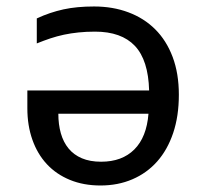

<svg xmlns="http://www.w3.org/2000/svg" viewBox="-20 -566 640 596"><path d="M272 -545.9Q330.1 -545.9 378.4 -527.8Q426.8 -509.8 461.7 -475.1Q496.6 -440.4 515.9 -389.2Q535.2 -337.9 535.2 -272Q535.2 -205.6 517.6 -153.3Q500 -101.1 468 -64.9Q436 -28.8 391.1 -9.5Q346.2 9.8 292 9.8Q239.3 9.8 197 -7.6Q154.8 -24.9 125.5 -56.4Q96.2 -87.9 80.6 -132.1Q64.9 -176.3 64.9 -230V-285.2H442.9Q440.4 -379.4 398.7 -423.6Q356.9 -467.8 274.9 -467.8Q247.6 -467.8 223.9 -465.3Q200.2 -462.9 178.5 -458.3Q156.7 -453.6 136.2 -446.8Q115.7 -439.9 94.2 -431.2V-508.8Q115.2 -518.6 135.5 -525.4Q155.8 -532.2 177 -536.9Q198.2 -541.5 221.7 -543.7Q245.1 -545.9 272 -545.9ZM293.9 -64Q358.9 -64 397 -102.1Q435.1 -140.1 440.9 -212.9H161.1Q161.1 -179.7 168.9 -152.1Q176.8 -124.5 192.9 -105Q209 -85.4 234.1 -74.7Q259.3 -64 293.9 -64Z"/></svg>

Font: Droid Sans Mono
Style: Regular
Weight: 400
Monospace: yes
Foundry: Ascender Corporation
Version: Version 1.00 build 112